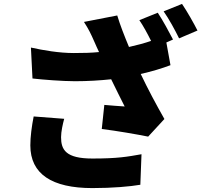

<svg xmlns="http://www.w3.org/2000/svg" viewBox="-20 -898 1040 981"><path d="M152 -303C142 -252 135 -199 135 -155C135 -9 245 63 452 63C555 63 645 55 697 46L703 -110C630 -97 581 -88 452 -88C316 -88 292 -133 292 -197C292 -226 301 -265 308 -291ZM692 -795C712 -766 734 -725 752 -689C717 -677 679 -667 639 -658C615 -716 594 -769 579 -819L409 -786C434 -747 444 -726 462 -685C468 -670 477 -652 486 -632C446 -628 408 -627 357 -627C282 -627 201 -641 138 -655L146 -497C197 -491 300 -483 363 -483C428 -483 492 -487 548 -493C572 -442 598 -393 617 -354C589 -355 542 -360 513 -362L500 -239C579 -229 677 -212 737 -200L820 -290C779 -362 735 -444 699 -520C756 -533 809 -549 851 -565L830 -681L864 -696C846 -731 811 -796 786 -833ZM816 -840C843 -802 875 -743 895 -702L989 -742C972 -776 936 -840 910 -878Z"/></svg>

Font: Noto Sans CJK Black
Style: Bold
Weight: 900
Designer: Ryoko NISHIZUKA (kana & ideographs); Paul D. Hunt (Latin, Greek & Cyrillic); Wenlong ZHANG (bopomofo); Sandoll Communica
Foundry: Adobe Systems Incorporated
Version: Version 1.000;PS 1;hotconv 1.0.78;makeotf.lib2.5.61930